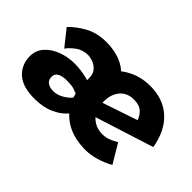

<svg xmlns="http://www.w3.org/2000/svg" viewBox="-70 -718 989 989"><g transform="rotate(45 424.5 -223.0)"><path d="M210 11Q122 11 80 -28Q38 -67 38 -128Q38 -170 65 -200.5Q92 -231 136 -247.5Q180 -264 229 -264Q273 -264 315.5 -253.5Q358 -243 380 -230L358 -150Q330 -164 312 -169Q294 -174 262 -174Q230 -174 211 -164Q192 -154 192 -131Q192 -109 208 -97Q224 -85 250 -85Q278 -85 306 -101Q334 -117 347 -135V-173H399V-73Q369 -33 321 -11Q273 11 210 11ZM334 -227V-263Q334 -296 317 -313.5Q300 -331 279.5 -337.5Q259 -344 248 -344Q208 -344 179 -322.5Q150 -301 136 -280L66 -368Q99 -403 148.5 -430.5Q198 -458 268 -458Q322 -458 367.5 -440.5Q413 -423 441 -388.5Q469 -354 469 -301V-281ZM583 12Q503 12 447.5 -18Q392 -48 363 -101Q334 -154 334 -223Q334 -289 368 -342Q402 -395 459 -426.5Q516 -458 586 -458Q680 -458 740.5 -403.5Q801 -349 819 -246L479 -138L448 -214L694 -297L665 -284Q657 -310 636.5 -329.5Q616 -349 575 -349Q528 -349 500 -317Q472 -285 472 -231Q472 -170 505 -138.5Q538 -107 586 -107Q609 -107 630.5 -115Q652 -123 673 -136L735 -32Q700 -12 659.5 0Q619 12 583 12Z"/></g></svg>

Font: Reem Kufi Fun
Style: Regular
Weight: 400
Designer: Khaled Hosny
Version: Version 1.005